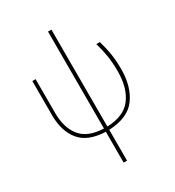

<svg xmlns="http://www.w3.org/2000/svg" viewBox="-230 -894 1158 1268"><g transform="rotate(-30 348.5 -259.5)"><path d="M361 -759H335V-20Q214 -24 160.5 -91Q107 -158 107 -270V-528H82V-267Q82 -146 141.5 -73Q201 0 335 5V240H361V5Q508 -2 569 -86.5Q630 -171 630 -303Q630 -371 621 -424Q612 -477 597 -528H570Q586 -474 594.5 -421Q603 -368 603 -303Q603 -175 546 -99.5Q489 -24 361 -20Z"/></g></svg>

Font: Noto Sans UI Thin
Style: Regular
Weight: 250
Designer: Monotype Design Team
Foundry: Monotype Imaging Inc.
Version: Version 1.901